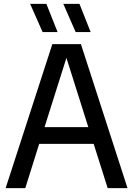

<svg xmlns="http://www.w3.org/2000/svg" viewBox="-20 -967 685 987"><path d="M9 0 249 -740H396L635.5 0H533.5L461.5 -227.5H181.5L110 0ZM209 -313.5H434L321.5 -669.5ZM369 -802 305.5 -947H388.5L446 -802ZM199 -802 135 -947H218.5L276 -802Z"/></svg>

Font: Encode Sans SemiCondensed SemiCondensed Medium
Style: Regular
Weight: 500
Width: 4
Designer: Multiple Designers
Foundry: Impallari Type
Version: Version 3.000; ttfautohint (v1.8.3) -l 8 -r 50 -G 200 -x 14 